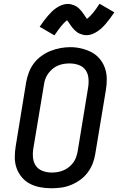

<svg xmlns="http://www.w3.org/2000/svg" viewBox="-20 -998 640 1026"><path d="M254 8Q224 8 194.5 2.5Q165 -3 140 -16Q115 -29 96.5 -51Q78 -73 68.5 -100Q59 -127 59 -157Q59 -187 64 -217L120 -560Q125 -586 134.5 -611.5Q144 -637 161 -659.5Q178 -682 201.5 -699Q225 -716 250.5 -726Q276 -736 302.5 -741Q329 -746 356 -746Q386 -746 415 -739Q444 -732 469 -719Q494 -706 512.5 -684Q531 -662 540.5 -635Q550 -608 550.5 -578Q551 -548 546 -518L489 -175Q485 -149 475 -123.5Q465 -98 448 -75.5Q431 -53 408 -36.5Q385 -20 359 -9.5Q333 1 306.5 4.5Q280 8 254 8ZM255 -76Q255 -76 255.5 -76Q256 -76 256 -76Q272 -76 287.5 -78.5Q303 -81 318.5 -87.5Q334 -94 347.5 -104.5Q361 -115 371 -128.5Q381 -142 386.5 -157.5Q392 -173 395 -189L451 -531Q455 -556 452.5 -581Q450 -606 436.5 -624.5Q423 -643 400 -651Q377 -659 352 -659Q336 -659 320.5 -656.5Q305 -654 289.5 -647.5Q274 -641 261 -630Q248 -619 238 -605.5Q228 -592 222.5 -577Q217 -562 215 -546L158 -204Q154 -179 156.5 -154.5Q159 -130 172 -111.5Q185 -93 208 -84.5Q231 -76 255 -76ZM271 -809 192 -855Q204 -873 215 -887.5Q226 -902 236.5 -914Q247 -926 257 -936Q267 -946 281 -955.5Q295 -965 310.5 -971Q326 -977 341 -977Q351 -977 359.5 -975Q368 -973 376.5 -969.5Q385 -966 391.5 -961.5Q398 -957 405 -950Q412 -943 417 -936.5Q422 -930 426.5 -923.5Q431 -917 436 -909.5Q441 -902 445 -897Q460 -909 476 -928Q492 -947 512 -978L591 -932Q579 -914 568 -899.5Q557 -885 547 -873Q537 -861 526.5 -851Q516 -841 502.5 -831.5Q489 -822 473.5 -816Q458 -810 442 -810Q433 -810 424.5 -812Q416 -814 407.5 -817.5Q399 -821 392.5 -825.5Q386 -830 379 -837Q372 -844 366.5 -850.5Q361 -857 357 -863.5Q353 -870 347.5 -877.5Q342 -885 338 -890Q323 -878 307.5 -859Q292 -840 271 -809Z"/></svg>

Font: Iosevka Curly Slab MdEx
Style: Italic
Weight: 500
Width: 7
Italic angle: -9°
Monospace: yes
Designer: Belleve Invis
Foundry: Belleve Invis
Version: Version 11.0.0; ttfautohint (v1.8.3)